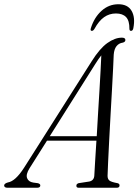

<svg xmlns="http://www.w3.org/2000/svg" viewBox="-64 -885 653 905"><path d="M75 -91.5Q57 -62.5 63.8 -45.2Q70.5 -28 92.5 -24.5L114.5 -21.5Q126 -18.5 126 -11Q126 0 110.5 0H-28Q-44.5 0 -44.5 -11Q-44 -20 -27 -25Q8.5 -30.5 49.5 -94.5L368 -596Q406 -656.5 441.8 -682Q477.5 -707.5 510.5 -707.5Q527 -707.5 527 -696.5Q527 -687 514.5 -684Q496.5 -681.5 485.2 -667.5Q474 -653.5 472 -627Q471.5 -607.5 469.2 -563.5Q467 -519.5 463.8 -461.8Q460.5 -404 457 -341.2Q453.5 -278.5 450.5 -220.5Q447.5 -162.5 445.5 -118.8Q443.5 -75 443 -56Q443 -41.5 451.5 -34.2Q460 -27 490.5 -21.5Q499.5 -19 499.5 -11Q499.5 0 486 0H307Q295.5 0 296 -10Q296 -18 306 -21.5L357.5 -29.5Q379 -34.5 380.5 -57Q381.5 -77 384.2 -121.2Q387 -165.5 390.5 -222H157.5ZM384 -581.5 170.5 -243H392Q395 -295 398.2 -350.5Q401.5 -406 404.8 -458.5Q408 -511 410.2 -554Q412.5 -597 413.5 -624Q407.5 -616.5 400 -606Q392.5 -595.5 384 -581.5ZM482.5 -821.5Q451.5 -821.5 426.8 -804.2Q402 -787 381 -748.5Q375.5 -739.5 369 -739.5Q360 -739.5 364.5 -753Q380.5 -803.5 414.8 -834.2Q449 -865 494 -865Q538 -865 556.2 -834Q574.5 -803 564.5 -752Q562 -739.5 553.5 -739.5Q546.5 -739.5 546 -748.5Q546.5 -787.5 530.2 -804.5Q514 -821.5 482.5 -821.5Z"/></svg>

Font: Fraunces 144pt S050 Light
Style: Italic
Weight: 300
Italic angle: -16°
Version: Version 1.000; ttfautohint (v1.8.3)